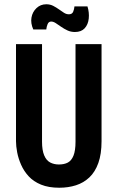

<svg xmlns="http://www.w3.org/2000/svg" viewBox="-20 -867 551 900"><path d="M258 13Q208 13 172.5 -1.5Q137 -16 114.5 -40.5Q92 -65 79 -94.5Q66 -124 60.5 -153Q55 -182 55 -205V-660H177V-203Q177 -163 187 -139Q197 -115 215 -105.5Q233 -96 256 -96Q281 -96 298 -105Q315 -114 324.5 -137.5Q334 -161 334 -203V-660H456V-205Q456 -145 441 -103Q426 -61 399 -35.5Q372 -10 336 1.5Q300 13 258 13ZM331 -717Q312 -717 296 -724.5Q280 -732 266.5 -741.5Q253 -751 241.5 -758.5Q230 -766 220 -766Q208 -766 203 -753.5Q198 -741 197 -729H136Q123 -758 127.5 -784.5Q132 -811 151 -829Q170 -847 197 -847Q215 -847 229.5 -839.5Q244 -832 256.5 -823Q269 -814 280 -807Q291 -800 303 -800Q318 -800 323 -812Q328 -824 329 -837H390Q399 -808 396 -780Q393 -752 377 -734.5Q361 -717 331 -717Z"/></svg>

Font: Bricolage Grotesque Condensed SemiBold
Style: Regular
Weight: 600
Width: 3
Designer: Mathieu Triay
Foundry: Atelier Triay
Version: Version 1.000;gftools[0.9.30]